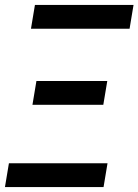

<svg xmlns="http://www.w3.org/2000/svg" viewBox="-25 -755 559 775"><path d="M100 -639 116 -735H514L498 -639ZM392 -332H106L122 -428H408ZM-5 0 11 -96H409L393 0Z"/></svg>

Font: Iosevka Custom
Style: Bold Italic
Weight: 700
Italic angle: -9°
Designer: Belleve Invis
Foundry: Belleve Invis
Version: Version 30.3.1; ttfautohint (v1.8.3)